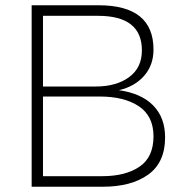

<svg xmlns="http://www.w3.org/2000/svg" viewBox="-20 -708 698 728"><path d="M100 0V-688H354Q562 -688 562 -520Q562 -461 526.5 -420.5Q491 -380 431 -366Q516 -354 561 -308Q606 -262 606 -187Q606 -92 542 -46Q478 0 370 0ZM352 -648H143V-380H343Q421 -380 469.5 -415.5Q518 -451 518 -517Q518 -648 352 -648ZM359 -342H143V-40H368Q456 -40 509 -76Q562 -112 562 -191Q562 -268 506.5 -305Q451 -342 359 -342Z"/></svg>

Font: Roundo Light
Style: Regular
Weight: 300
Designer: Namrata Goyal (Gurmukhi), Shiva Nallaperumal (Latin)
Foundry: Indian Type Foundry
Version: Version 1.000;PS 1.0;hotconv 1.0.88;makeotf.lib2.5.647800